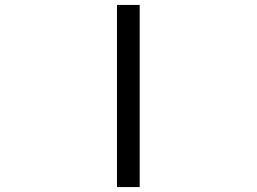

<svg xmlns="http://www.w3.org/2000/svg" viewBox="-20 -735 1040 778"><path d="M454 -715H546V23H454Z"/></svg>

Font: Stick
Style: Regular
Weight: 400
Designer: Fontworks Inc.
Foundry: Fontworks Inc.
Version: Version 1.100